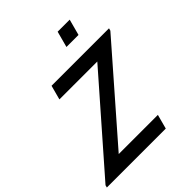

<svg xmlns="http://www.w3.org/2000/svg" viewBox="-328 -1092 1245 1245"><g transform="rotate(-45 294.0 -470.0)"><path d="M383.3 -829.5H493.8L523.4 -940H412.9ZM-75.9 0H464.6L491.1 -99H132.1L659.4 -703L664 -720H137L110.6 -621.5H458.1L-71.5 -16.5Z"/></g></svg>

Font: Manrope
Style: SemiBoldItalic
Weight: 600
Italic angle: -15°
Designer: Mikhail Sharanda
Foundry: Mikhail Sharanda
Version: Version 4.502;hotconv 1.0.109;makeotfexe 2.5.65596